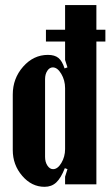

<svg xmlns="http://www.w3.org/2000/svg" viewBox="-20 -719 431 749"><path d="M233.9 -29.8 243.2 -59.1 232.9 -63Q217.8 -24.4 199.5 -7.3Q181.2 9.8 153.8 9.8Q103.5 9.8 66.7 -33Q29.8 -75.7 29.8 -133.8V-350.1Q29.8 -413.1 70.3 -459Q110.8 -504.9 167 -504.9Q193.4 -504.9 208 -492.9Q222.7 -481 231.9 -452.1L243.2 -456.1L233.9 -484.9V-557.1H159.2V-603H233.9V-699.2H356V-603H391.1V-557.1H356V0H233.9ZM233.9 -375Q233.9 -405.8 219 -430.9Q204.1 -456.1 186 -456.1Q173.3 -456.1 164.6 -442.9Q155.8 -429.7 155.8 -410.2V-106.9Q155.8 -86.9 165 -73Q174.3 -59.1 187 -59.1Q205.1 -59.1 219.5 -83.5Q233.9 -107.9 233.9 -137.2Z"/></svg>

Font: Moniqa Black Paragraph
Style: Regular
Weight: 900
Designer: Rajesh Rajput
Foundry: Rajesh Rajput
Version: Version 1.000